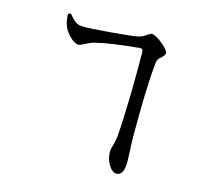

<svg xmlns="http://www.w3.org/2000/svg" viewBox="-111 -888 1153 1056"><g transform="rotate(15 465.0 -360.5)"><path d="M637 36C665 36 679 10 679 -42C679 -55 678 -77 677 -106C675 -142 674 -170 674 -189C674 -372 678 -508 687 -599C688 -611 690 -620 693 -626C695 -631 699 -636 706 -642L708 -643C723 -656 730 -667 730 -675C730 -696 656 -757 629 -757C622 -757 614 -753 603 -745C588 -734 573 -727 560 -724C536 -719 485 -714 408 -707C327 -700 273 -697 247 -698C231 -698 217 -703 205 -712C197 -717 186 -728 173 -744C171 -747 169 -749 168 -750L153 -744C154 -717 158 -694 165 -677C171 -660 183 -643 200 -625C219 -605 237 -595 253 -595C259 -595 270 -600 287 -609C306 -619 321 -625 332 -628C390 -643 474 -655 583 -665C596 -667 602 -661 602 -647C603 -592 603 -510 601 -403C598 -294 595 -218 591 -173C590 -154 586 -132 579 -108C574 -93 572 -81 572 -74C572 -43 580 -17 595 6C608 26 622 36 637 36Z"/></g></svg>

Font: AllPunType SemiBold
Style: Regular
Weight: 600
Version: 1.0